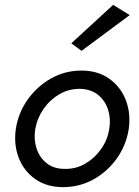

<svg xmlns="http://www.w3.org/2000/svg" viewBox="-20 -760 570 789"><path d="M513 -698 315 -551 273 -582 445 -740ZM45 -230Q55 -296 93.5 -350.5Q132 -405 189.5 -437.5Q247 -470 315 -470Q382 -470 429 -436.5Q476 -403 497 -348.5Q518 -294 509 -230Q499 -164 460.5 -109.5Q422 -55 364.5 -23Q307 9 239 9Q172 9 125 -24Q78 -57 57 -111.5Q36 -166 45 -230ZM125 -230Q118 -188 130 -150.5Q142 -113 171.5 -89.5Q201 -66 246 -66Q292 -65 330.5 -87.5Q369 -110 395.5 -147.5Q422 -185 429 -230Q436 -272 424 -309.5Q412 -347 382.5 -370.5Q353 -394 308 -395Q262 -395 223.5 -372.5Q185 -350 159 -312.5Q133 -275 125 -230Z"/></svg>

Font: Jost*
Style: Italic
Weight: 400
Italic angle: -10°
Version: Version 3.7